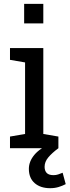

<svg xmlns="http://www.w3.org/2000/svg" viewBox="-20 -782 367 1013"><path d="M32.7 0V-61.5L112.3 -75.2V-452.6L32.7 -466.3V-528.3H208.5V-75.2L288.1 -61.5V0ZM107.4 -658.7V-761.7H208.5V-658.7ZM244.6 210.9Q193.4 210.9 162.8 184.1Q132.3 157.2 132.3 108.9Q132.3 69.8 161.4 34.9Q190.4 0 253.4 -27.8L288.1 0Q253.9 25.4 234.6 48.6Q215.3 71.8 215.3 98.1Q215.3 118.7 226.3 130.4Q237.3 142.1 262.2 142.1Q275.4 142.1 286.6 138.4Q297.9 134.8 310.5 129.4L326.7 189.5Q309.1 198.7 288.8 204.8Q268.6 210.9 244.6 210.9Z"/></svg>

Font: Roboto Slab
Style: Regular
Weight: 400
Designer: Google
Version: Version 2.000; ttfautohint (v1.8.1.43-b0c9)